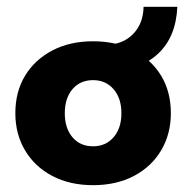

<svg xmlns="http://www.w3.org/2000/svg" viewBox="-20 -533 546 563"><path d="M253 10Q185 10 133.5 -17Q82 -44 53.5 -92Q25 -140 25 -201Q25 -264 53.5 -311Q82 -358 133.5 -385Q185 -412 253 -412Q321 -412 372.5 -385Q424 -358 452.5 -311Q481 -264 481 -201Q481 -140 452.5 -92Q424 -44 372.5 -17Q321 10 253 10ZM253 -104Q290 -104 313 -130.5Q336 -157 336 -201Q336 -245 313 -271.5Q290 -298 253 -298Q215 -298 192.5 -271.5Q170 -245 170 -201Q170 -157 192.5 -130.5Q215 -104 253 -104ZM272 -326V-402H291Q339 -402 369.5 -432.5Q400 -463 401 -513H500Q496 -424 443 -375Q390 -326 299 -326Z"/></svg>

Font: Rokkitt ExtraBold
Style: Regular
Weight: 800
Version: Version 3.103